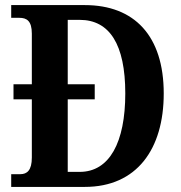

<svg xmlns="http://www.w3.org/2000/svg" viewBox="-20 -734 710 754"><path d="M24 0H313C517 0 623 -148 623 -367C623 -594 507 -714 313 -714H24V-664H56C85 -664 105 -652 105 -602V-403H33V-344H105V-115C105 -65 86 -50 60 -50H24ZM293 -59H246V-344H352V-403H246V-656H293C410 -656 472 -560 472 -367C472 -175 410 -59 293 -59Z"/></svg>

Font: Noto Serif Armenian Condensed
Style: Bold
Weight: 700
Width: 3
Designer: Monotype Design Team
Foundry: Monotype Imaging Inc.
Version: Version 2.008